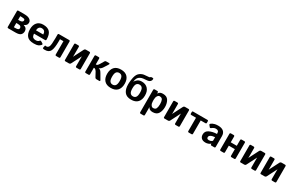

<svg xmlns="http://www.w3.org/2000/svg" viewBox="271 -2691 7407 4839"><g transform="rotate(30 3975.0 -271.5)"><path d="M95.7 0Q66.4 0 66.4 -29.3V-483.4Q66.4 -512.7 95.7 -512.7H271Q375 -512.7 426.5 -476.1Q478 -439.5 478 -389.2Q478 -335.4 450.4 -308.3Q422.9 -281.2 390.1 -270V-268.6Q447.8 -249 470.9 -219Q494.1 -189 494.1 -144.5Q494.1 -80.6 454.8 -40.3Q415.5 0 304.2 0ZM203.1 -95.7H246.6Q305.2 -95.7 327.4 -110.1Q349.6 -124.5 349.6 -152.3Q349.6 -183.1 327.4 -200.7Q305.2 -218.3 246.6 -218.3H203.1ZM203.1 -311H249Q291.5 -311 316.4 -327.6Q341.3 -344.2 341.3 -371.6Q341.3 -402.8 310.5 -409.9Q279.8 -417 251.5 -417H203.1Z M579.1 -256.3Q579.1 -379.9 640.9 -451.2Q702.6 -522.5 815.4 -522.5Q946.3 -522.5 1009.8 -455.1Q1073.2 -387.7 1073.2 -238.3Q1073.2 -209 1045.9 -209H723.6Q731.4 -127.9 763.7 -106.9Q795.9 -85.9 838.4 -85.9Q878.9 -85.9 900.4 -96.7Q921.9 -107.4 936.5 -126Q953.1 -147.5 977.5 -132.8L1026.4 -103Q1055.2 -85.4 1034.7 -61Q1004.9 -25.4 964.8 -7.8Q924.8 9.8 838.4 9.8Q698.2 9.8 638.7 -61.5Q579.1 -132.8 579.1 -256.3ZM724.1 -306.6H936.5Q936.5 -359.4 910.2 -392.8Q883.8 -426.3 826.2 -426.3Q780.3 -426.3 753.4 -394.3Q726.6 -362.3 724.1 -306.6Z M1112.3 3.9Q1097.2 -2.4 1100.1 -16.1L1112.3 -77.1Q1115.2 -92.8 1128.4 -89.4Q1142.1 -85.9 1152.8 -85.9Q1200.2 -85.9 1224.4 -134.5Q1248.5 -183.1 1248.5 -377.9V-483.4Q1248.5 -512.7 1277.8 -512.7H1568.8Q1598.1 -512.7 1598.1 -483.4V-29.3Q1598.1 0 1568.8 0H1490.7Q1461.4 0 1461.4 -29.3V-415H1360.8V-353Q1360.8 -156.7 1320.8 -73.5Q1280.8 9.8 1163.6 9.8Q1126.5 9.8 1112.3 3.9Z M1755.9 0Q1731 0 1731 -29.3V-483.4Q1731 -512.7 1760.3 -512.7H1838.4Q1867.7 -512.7 1867.7 -483.4V-237.8Q1867.7 -218.3 1865.7 -198.7H1867.7L2011.2 -481Q2027.3 -512.7 2062.5 -512.7H2160.6Q2189.9 -512.7 2189.9 -483.4V-29.3Q2189.9 0 2160.6 0H2082.5Q2053.2 0 2053.2 -29.3V-274.9Q2053.2 -294.9 2055.2 -314H2053.2L1909.7 -31.7Q1893.6 0 1858.4 0Z M2352.1 0Q2322.8 0 2322.8 -29.3V-483.4Q2322.8 -512.7 2352.1 -512.7H2430.2Q2459.5 -512.7 2459.5 -483.4V-316.4H2470.7Q2494.6 -316.4 2512.7 -335.9Q2530.8 -355.5 2544.4 -378.9L2611.8 -492.7Q2623.5 -512.7 2649.9 -512.7H2730Q2768.1 -512.7 2745.1 -476.6L2665 -349.6Q2647 -320.8 2621.8 -298.6Q2596.7 -276.4 2572.3 -270.5V-269.5Q2608.4 -261.7 2627 -244.4Q2645.5 -227.1 2671.9 -181.6L2756.3 -36.1Q2777.3 0 2741.2 0H2657.7Q2631.3 0 2617.7 -25.4L2542 -165Q2532.7 -182.1 2513.2 -200.4Q2493.7 -218.8 2471.2 -218.8H2459.5V-29.3Q2459.5 0 2430.2 0Z M2825.2 -256.3Q2825.2 -380.9 2889.4 -451.7Q2953.6 -522.5 3080.6 -522.5Q3207.5 -522.5 3271.7 -451.7Q3335.9 -380.9 3335.9 -256.3Q3335.9 -131.8 3271.7 -61Q3207.5 9.8 3080.6 9.8Q2953.6 9.8 2889.4 -61Q2825.2 -131.8 2825.2 -256.3ZM2969.7 -256.3Q2969.7 -163.6 2998.3 -124.8Q3026.9 -85.9 3080.6 -85.9Q3134.3 -85.9 3162.8 -124.8Q3191.4 -163.6 3191.4 -256.3Q3191.4 -349.1 3162.8 -387.9Q3134.3 -426.8 3080.6 -426.8Q3026.9 -426.8 2998.3 -387.9Q2969.7 -349.1 2969.7 -256.3Z M3416 -292Q3416 -347.7 3426.5 -424.3Q3437 -501 3455.3 -549.3Q3473.6 -597.7 3501.5 -626.5Q3529.3 -655.3 3568.4 -674.6Q3607.4 -693.8 3640.6 -698.2Q3689.5 -705.1 3729.2 -706.3Q3769 -707.5 3786.6 -711.4Q3805.7 -715.8 3813.5 -727.5Q3821.3 -739.3 3843.8 -739.3H3877.9Q3897 -739.3 3897 -717.3Q3897 -680.7 3872.8 -652.6Q3848.6 -624.5 3805.7 -617.2Q3785.6 -613.8 3751.2 -611.6Q3716.8 -609.4 3675.3 -605Q3633.8 -600.6 3590.8 -579.1Q3502.4 -534.7 3498.5 -412.6L3502.4 -410.6Q3512.2 -446.8 3560.1 -484.6Q3607.9 -522.5 3684.1 -522.5Q3796.9 -522.5 3861.8 -451.7Q3926.8 -380.9 3926.8 -256.3Q3926.8 -131.8 3862.5 -61Q3798.3 9.8 3671.4 9.8Q3538.1 9.8 3477.1 -69.8Q3416 -149.4 3416 -292ZM3560.5 -256.3Q3560.5 -163.6 3589.1 -124.8Q3617.7 -85.9 3671.4 -85.9Q3725.1 -85.9 3753.7 -124.8Q3782.2 -163.6 3782.2 -256.3Q3782.2 -349.1 3753.7 -387.9Q3725.1 -426.8 3671.4 -426.8Q3617.7 -426.8 3589.1 -387.9Q3560.5 -349.1 3560.5 -256.3Z M4061.5 195.3Q4032.2 195.3 4032.2 166V-483.4Q4032.2 -512.7 4061.5 -512.7H4138.7Q4163.1 -512.7 4165 -483.4L4167 -455.1H4168.9Q4194.3 -497.1 4225.6 -509.8Q4256.8 -522.5 4300.8 -522.5Q4415.5 -522.5 4462.2 -443.1Q4508.8 -363.8 4508.8 -256.3Q4508.8 -148.9 4462.2 -69.6Q4415.5 9.8 4300.8 9.8Q4256.8 9.8 4225.6 -2.9Q4194.3 -15.6 4168.9 -57.6H4167Q4168.9 -38.1 4168.9 -18.6V166Q4168.9 195.3 4139.6 195.3ZM4168.9 -234.4Q4168.9 -168.5 4195.1 -127.2Q4221.2 -85.9 4257.8 -85.9Q4323.7 -85.9 4344 -132.1Q4364.3 -178.2 4364.3 -256.3Q4364.3 -334.5 4344 -380.6Q4323.7 -426.8 4257.8 -426.8Q4221.2 -426.8 4195.1 -385.5Q4168.9 -344.2 4168.9 -278.3Z M4639.2 0Q4614.3 0 4614.3 -29.3V-483.4Q4614.3 -512.7 4643.6 -512.7H4721.7Q4751 -512.7 4751 -483.4V-237.8Q4751 -218.3 4749 -198.7H4751L4894.5 -481Q4910.6 -512.7 4945.8 -512.7H5043.9Q5073.2 -512.7 5073.2 -483.4V-29.3Q5073.2 0 5043.9 0H4965.8Q4936.5 0 4936.5 -29.3V-274.9Q4936.5 -294.9 4938.5 -314H4936.5L4793 -31.7Q4776.9 0 4741.7 0Z M5183.6 -415Q5154.3 -415 5154.3 -439.5V-488.3Q5154.3 -512.7 5183.6 -512.7H5591.8Q5621.1 -512.7 5621.1 -488.3V-439.5Q5621.1 -415 5591.8 -415H5456.1V-29.3Q5456.1 0 5426.8 0H5348.6Q5319.3 0 5319.3 -29.3V-415Z M5674.8 -136.7Q5674.8 -234.4 5768.1 -278.3Q5861.3 -322.3 5981 -325.2V-344.7Q5981 -389.6 5958.5 -408.2Q5936 -426.8 5896 -426.8Q5867.7 -426.8 5845.9 -418.7Q5824.2 -410.6 5808.3 -400.1Q5792.5 -389.6 5779.8 -378.9Q5757.3 -359.4 5742.7 -377L5702.1 -426.8Q5687 -445.3 5709.5 -464.8Q5726.6 -480 5749.3 -491.2Q5772 -502.4 5809.6 -512.5Q5847.2 -522.5 5907.2 -522.5Q6008.8 -522.5 6063.2 -475.6Q6117.7 -428.7 6117.7 -337.4V-29.3Q6117.7 0 6088.4 0H6008.3Q5981.9 0 5981.9 -29.3V-43.9H5981Q5952.1 -16.1 5911.9 -3.2Q5871.6 9.8 5837.9 9.8Q5757.8 9.8 5716.3 -29.5Q5674.8 -68.8 5674.8 -136.7ZM5819.3 -139.6Q5819.3 -122.6 5826.2 -110.1Q5833 -97.7 5847.7 -91.8Q5862.3 -85.9 5880.4 -85.9Q5905.3 -85.9 5928.7 -92.8Q5952.1 -99.6 5981 -125V-231Q5898.9 -221.7 5871.1 -207Q5843.3 -192.4 5831.3 -176.8Q5819.3 -161.1 5819.3 -139.6Z M6279.8 0Q6250.5 0 6250.5 -29.3V-483.4Q6250.5 -512.7 6279.8 -512.7H6357.9Q6387.2 -512.7 6387.2 -483.4V-316.4H6563V-483.4Q6563 -512.7 6592.3 -512.7H6670.4Q6699.7 -512.7 6699.7 -483.4V-29.3Q6699.7 0 6670.4 0H6592.3Q6563 0 6563 -29.3V-218.8H6387.2V-29.3Q6387.2 0 6357.9 0Z M6857.4 0Q6832.5 0 6832.5 -29.3V-483.4Q6832.5 -512.7 6861.8 -512.7H6939.9Q6969.2 -512.7 6969.2 -483.4V-237.8Q6969.2 -218.3 6967.3 -198.7H6969.2L7112.8 -481Q7128.9 -512.7 7164.1 -512.7H7262.2Q7291.5 -512.7 7291.5 -483.4V-29.3Q7291.5 0 7262.2 0H7184.1Q7154.8 0 7154.8 -29.3V-274.9Q7154.8 -294.9 7156.7 -314H7154.8L7011.2 -31.7Q6995.1 0 6960 0Z M7449.2 0Q7424.3 0 7424.3 -29.3V-483.4Q7424.3 -512.7 7453.6 -512.7H7531.7Q7561 -512.7 7561 -483.4V-237.8Q7561 -218.3 7559.1 -198.7H7561L7704.6 -481Q7720.7 -512.7 7755.9 -512.7H7854Q7883.3 -512.7 7883.3 -483.4V-29.3Q7883.3 0 7854 0H7775.9Q7746.6 0 7746.6 -29.3V-274.9Q7746.6 -294.9 7748.5 -314H7746.6L7603 -31.7Q7586.9 0 7551.8 0Z"/></g></svg>

Font: Istok
Style: Bold
Weight: 700
Designer: Andrey V. Panov
Foundry: Andrey V. Panov
Version: Version 1.0.1